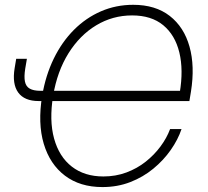

<svg xmlns="http://www.w3.org/2000/svg" viewBox="-20 -757 854 787"><path d="M399.9 9.8Q308.1 9.8 246.3 -36.9Q184.6 -83.5 159.4 -167.5Q134.3 -251.5 152.8 -364.3Q167 -448.2 200.4 -516.8Q233.9 -585.4 283.2 -634.8Q332.5 -684.1 394 -710.7Q455.6 -737.3 525.9 -737.3Q617.2 -737.3 675.8 -691.7Q734.4 -646 756.8 -565.9Q779.3 -485.8 762.7 -381.3L756.3 -342.8H182.6L189.5 -384.8H733.9L716.8 -377.4Q732.4 -470.7 715.1 -542Q697.8 -613.3 649.2 -653.6Q600.6 -693.8 521.5 -693.8Q441.9 -693.8 374.5 -653.3Q307.1 -612.8 260.7 -538.6Q214.4 -464.4 197.8 -364.7Q181.2 -263.7 201.7 -189.2Q222.2 -114.7 274.2 -74.2Q326.2 -33.7 403.8 -33.7Q454.1 -33.7 498 -50Q542 -66.4 577.1 -94.2Q612.3 -122.1 637.9 -156.7Q663.6 -191.4 677.2 -228H724.1Q709.5 -184.6 679.9 -142.3Q650.4 -100.1 608.6 -65.7Q566.9 -31.2 514.2 -10.7Q461.4 9.8 399.9 9.8ZM46.4 -516.1H90.3L83.5 -476.1Q78.1 -442.4 82.3 -422.4Q86.4 -402.3 102.1 -393.6Q117.7 -384.8 145.5 -384.8H171.9L165 -342.8H138.7Q80.1 -342.8 54.7 -377.7Q29.3 -412.6 40 -477.5Z"/></svg>

Font: Inter 17pt ExtraLight
Style: Italic
Weight: 250
Italic angle: -9.3988°
Version: Version 4.001;git-66647c0bb